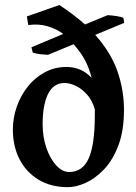

<svg xmlns="http://www.w3.org/2000/svg" viewBox="-20 -738 546 772"><path d="M253.4 14.6Q184.6 14.6 134.8 -15.6Q85 -45.9 58.3 -98.1Q31.7 -150.4 31.7 -216.8Q31.7 -265.1 47.9 -310.3Q64 -355.5 93 -391.4Q122.1 -427.2 161.4 -448Q200.7 -468.8 247.1 -468.8Q307.1 -468.8 348.6 -424.8Q338.9 -462.9 322.3 -494.9Q305.7 -526.9 275.9 -560.1L172.9 -517.6Q154.8 -518.6 141.8 -520Q128.9 -521.5 111.8 -526.4L106.4 -547.9L234.4 -601.6Q207.5 -621.6 171.6 -632.3Q135.7 -643.1 93.8 -637.2L87.9 -671.9L218.8 -717.8Q245.6 -700.2 273.4 -679.2Q301.3 -658.2 321.8 -639.6L413.1 -677.2Q436 -675.3 449.7 -673.1Q463.4 -670.9 476.1 -666.5L479.5 -646L362.8 -597.7Q425.8 -527.3 452.1 -451.7Q478.5 -376 478.5 -296.4Q478.5 -211.9 455.8 -152.6Q433.1 -93.3 397.7 -56.4Q362.3 -19.5 323.7 -2.4Q285.2 14.6 253.4 14.6ZM258.3 -46.4Q312 -46.4 336.7 -101.3Q361.3 -156.2 361.3 -276.4V-298.8Q351.1 -334 330.3 -357.4Q309.6 -380.9 285.2 -392.6Q260.7 -404.3 239.3 -404.3Q195.3 -404.3 173.3 -360.4Q151.4 -316.4 151.4 -238.3Q151.4 -187 166.5 -143.3Q181.6 -99.6 206.1 -73Q230.5 -46.4 258.3 -46.4Z"/></svg>

Font: David Libre Medium
Style: Regular
Weight: 500
Designer: Ismar David, J. Victor Gaultney, Annie Olsen and Meir Sadan
Foundry: Monotype Imaging Inc. & SIL International
Version: Version 1.100; ttfautohint (v1.8.4.7-5d5b)